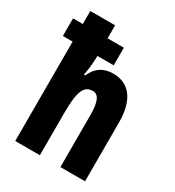

<svg xmlns="http://www.w3.org/2000/svg" viewBox="-188 -866 884 972"><g transform="rotate(30 254.5 -380.0)"><path d="M197 -760H52V-684H-5V-581H52V0H196V-243C196 -373 214 -416 267 -416C301 -416 316 -379 316 -301V0H460V-345C460 -473 407 -544 312 -544C255 -544 215 -517 193 -465H185C192 -501 197 -541 197 -579V-581H292V-684H197Z"/></g></svg>

Font: Noto Sans Gurmukhi UI ExtraCondensed ExtraBold
Style: Regular
Weight: 800
Width: 2
Designer: Jelle Bosma - Monotype Design Team
Foundry: Monotype Imaging Inc.
Version: Version 2.004